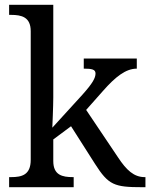

<svg xmlns="http://www.w3.org/2000/svg" viewBox="-20 -780 626 800"><path d="M18 0H287V-42H284C240 -42 202 -50 202 -109V-199L276 -254L376 -97C432 -9 456 0 572 0H586V-42H583C538 -42 507 -71 472 -124L339 -322L409 -401C461 -460 504 -494 550 -494V-536H329V-494C362 -494 378 -491 378 -474C378 -455 366 -433 323 -385L198 -248C198 -248 202 -338 202 -374V-760H18V-718H26C70 -718 108 -709 108 -650V-114C108 -51 71 -42 26 -42H18Z"/></svg>

Font: Noto Serif Thai
Style: Regular
Weight: 400
Designer: Monotype Design Team
Foundry: Monotype Imaging Inc.
Version: Version 1.901